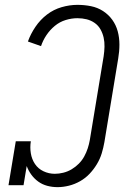

<svg xmlns="http://www.w3.org/2000/svg" viewBox="-20 -763 540 791"><path d="M217 8Q195 8 174.5 2.5Q154 -3 137.5 -15Q121 -27 109 -43.5Q97 -60 90 -79L77 0H15L45 -181H107Q103 -156 107 -131.5Q111 -107 124 -87.5Q137 -68 159 -57.5Q181 -47 206 -47Q223 -47 241 -51.5Q259 -56 275 -65.5Q291 -75 304.5 -88.5Q318 -102 327 -118.5Q336 -135 341.5 -152Q347 -169 350 -186L407 -531Q410 -551 410.5 -570.5Q411 -590 407 -608Q403 -626 394 -642Q385 -658 370 -668.5Q355 -679 337 -683.5Q319 -688 299 -688Q275 -688 250.5 -680.5Q226 -673 206 -656.5Q186 -640 171.5 -618.5Q157 -597 149 -573L95 -592Q106 -623 126 -652.5Q146 -682 173.5 -703Q201 -724 234 -733.5Q267 -743 299 -743Q328 -743 355 -737.5Q382 -732 404.5 -717.5Q427 -703 442.5 -681.5Q458 -660 465 -634Q472 -608 472 -579.5Q472 -551 467 -522L410 -177Q406 -154 399 -131Q392 -108 379 -86.5Q366 -65 349 -47Q332 -29 310 -16.5Q288 -4 264 2Q240 8 217 8Z"/></svg>

Font: Iosevka Curly Slab Light
Style: Italic
Weight: 300
Italic angle: -9°
Monospace: yes
Designer: Belleve Invis
Foundry: Belleve Invis
Version: Version 22.1.2; ttfautohint (v1.8.4)